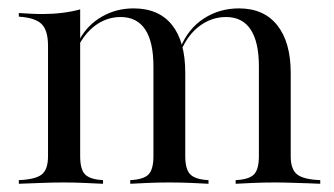

<svg xmlns="http://www.w3.org/2000/svg" viewBox="-20 -447 813 467"><path d="M553.2 0V-8.9Q586.3 -10.5 598 -23Q609.7 -35.5 609.7 -66.9V-285.5Q609.7 -345.2 589.5 -375.4Q569.4 -405.6 529.8 -405.6Q495.2 -405.6 466.1 -384.3Q437.1 -362.9 420.2 -323.4L419.4 -332.3Q437.9 -377.4 475.8 -402Q513.7 -426.6 561.3 -426.6Q621.8 -426.6 654.4 -385.5Q687.1 -344.4 687.1 -269.4V-66.9Q687.1 -35.5 702.4 -23Q717.7 -10.5 758.9 -8.9V0Q748.4 -0.8 730.2 -1.2Q712.1 -1.6 690.7 -2.4Q669.4 -3.2 649.2 -3.2Q621 -3.2 594 -2Q566.9 -0.8 553.2 0ZM25.8 0V-8.9Q66.1 -10.5 81.5 -22.6Q96.8 -34.7 96.8 -66.9V-335.5Q96.8 -373.4 81 -388.7Q65.3 -404 25.8 -406.5V-415.3Q40.3 -414.5 54 -413.7Q67.7 -412.9 83.1 -412.9Q108.1 -412.9 131 -415.7Q154 -418.5 175 -424.2V-66.9Q175 -34.7 187.1 -22.6Q199.2 -10.5 230.6 -8.9V0Q211.3 -0.8 186.7 -2Q162.1 -3.2 134.7 -3.2Q107.3 -3.2 79 -2Q50.8 -0.8 25.8 0ZM296.8 0V-8.9Q329.8 -10.5 341.5 -23Q353.2 -35.5 353.2 -66.9V-285.5Q353.2 -345.2 333.1 -375.4Q312.9 -405.6 273.4 -405.6Q243.5 -405.6 217.7 -389.1Q191.9 -372.6 173.4 -340.3V-350.8Q192.7 -386.3 227.8 -406.5Q262.9 -426.6 304.8 -426.6Q366.1 -426.6 398.4 -386.3Q430.6 -346 430.6 -270.2V-66.9Q430.6 -35.5 442.7 -23Q454.8 -10.5 487.1 -8.9V0Q474.2 -0.8 446.8 -2Q419.4 -3.2 391.9 -3.2Q365.3 -3.2 337.9 -2Q310.5 -0.8 296.8 0Z"/></svg>

Font: Playfair 144pt
Style: Regular
Weight: 400
Designer: Claus Eggers Sørensen
Foundry: Claus Eggers Sørensen
Version: Version 2.001;gftools[0.9.30]